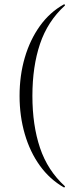

<svg xmlns="http://www.w3.org/2000/svg" viewBox="-20 -745 349 883"><path d="M70 -304Q70 -398 94 -480Q118 -562 163.5 -625.5Q209 -689 274 -725Q276 -726 278 -723.5Q280 -721 278 -719Q199 -647 164 -543Q129 -439 129 -304Q129 -169 164 -65Q199 39 278 111Q280 112 278 115Q276 118 274 117Q209 80 163.5 17Q118 -46 94 -128.5Q70 -211 70 -304Z"/></svg>

Font: Cormorant Infant Light
Style: Regular
Weight: 300
Designer: Christian Thalmann (Catharsis Fonts)
Foundry: Catharsis Fonts
Version: Version 4.001